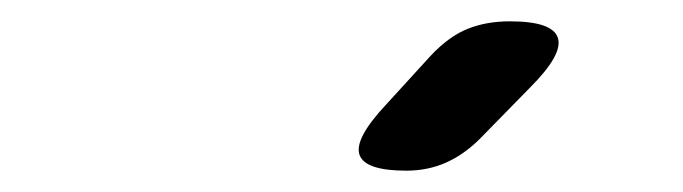

<svg xmlns="http://www.w3.org/2000/svg" viewBox="-20 -936 640 180"><path d="M361 -776Q322 -776 317 -791Q312 -806 342 -838L384 -884Q401 -902 418.5 -909Q436 -916 458 -916Q498 -916 503 -900.5Q508 -885 477 -854L430 -806Q415 -791 398 -783.5Q381 -776 361 -776Z"/></svg>

Font: Maple Mono SemiBold
Style: Italic
Weight: 600
Italic angle: -10°
Monospace: yes
Designer: subframe7536
Version: Version 7.000